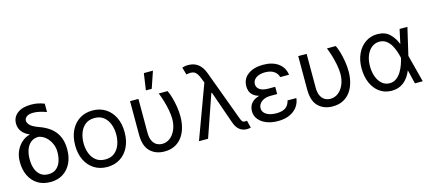

<svg xmlns="http://www.w3.org/2000/svg" viewBox="-57 -1307 4157 1853"><g transform="rotate(-15 2021.5 -381.0)"><path d="M271.3 9.9Q196 9.9 142.9 -24.1Q89.8 -58.2 62 -116.8Q34.1 -175.4 34.1 -248.6V-258.5Q34.1 -315.3 55.8 -362.6Q77.4 -409.8 113.6 -441.8Q149.9 -473.7 193.2 -484.4V-487.2Q147.4 -505.3 120.6 -539.8Q93.8 -574.2 93.8 -621.4Q93.8 -684.3 143.1 -722.5Q192.5 -760.7 279.8 -760.7Q318.2 -760.7 348.5 -754.3Q378.9 -747.9 411.9 -735.1V-651.3Q390.6 -659.8 354 -669.7Q317.5 -679.7 281.2 -679.7Q238.6 -679.7 215.9 -663.5Q193.2 -647.4 193.2 -622.2Q193.2 -603 213.6 -579.4Q234 -555.8 301.1 -531.2Q408.7 -492.9 457.9 -424.7Q507.1 -356.5 507.1 -258.5V-248.6Q507.1 -175.4 478.9 -116.8Q450.6 -58.2 397.9 -24.1Q345.2 9.9 271.3 9.9ZM271.3 -68.2Q318.9 -68.2 349.4 -92.9Q380 -117.5 394.5 -158.6Q409.1 -199.6 409.1 -248.6V-258.5Q409.1 -298.3 392 -337.2Q375 -376.1 344.1 -404.7Q313.2 -433.2 271.3 -441.8Q223 -441.8 192.3 -416.4Q161.6 -391 146.8 -349.3Q132.1 -307.5 132.1 -258.5V-248.6Q132.1 -199.6 146.8 -158.6Q161.6 -117.5 192.3 -92.9Q223 -68.2 271.3 -68.2Z M838.1 11.4Q764.2 11.4 708.6 -23.8Q653.1 -58.9 622 -122.2Q590.9 -185.4 590.9 -269.9Q590.9 -355.1 622 -418.7Q653.1 -482.2 708.6 -517.4Q764.2 -552.6 838.1 -552.6Q911.9 -552.6 967.5 -517.4Q1023.1 -482.2 1054.2 -418.7Q1085.2 -355.1 1085.2 -269.9Q1085.2 -185.4 1054.2 -122.2Q1023.1 -58.9 967.5 -23.8Q911.9 11.4 838.1 11.4ZM838.1 -63.9Q894.2 -63.9 930.4 -92.7Q966.6 -121.4 984 -168.3Q1001.4 -215.2 1001.4 -269.9Q1001.4 -324.6 984 -371.8Q966.6 -419 930.4 -448.2Q894.2 -477.3 838.1 -477.3Q782 -477.3 745.7 -448.2Q709.5 -419 692.1 -371.8Q674.7 -324.6 674.7 -269.9Q674.7 -215.2 692.1 -168.3Q709.5 -121.4 745.7 -92.7Q782 -63.9 838.1 -63.9Z M1446 -606.5H1387.8L1411.9 -772.7H1502.8ZM1410.5 9.9Q1323.2 9.9 1268.1 -43.3Q1213.1 -96.6 1213.1 -211.6V-545.5H1296.9V-210.2Q1296.9 -157 1312.7 -125.5Q1328.5 -94.1 1353.9 -80.4Q1379.3 -66.8 1407.7 -66.8Q1453.1 -66.8 1488.1 -94.8Q1523.1 -122.9 1542.8 -170.5Q1562.5 -218 1562.5 -277Q1561.8 -317.5 1553.1 -364.3Q1544.4 -411.2 1530.4 -458.1Q1516.3 -505 1500 -545.5H1588.1Q1603 -515.6 1615.9 -470.9Q1628.9 -426.1 1636.9 -375.4Q1644.9 -324.6 1644.9 -277Q1644.9 -221.2 1631.4 -169.6Q1617.9 -117.9 1589.5 -77.6Q1561.1 -37.3 1516.7 -13.7Q1472.3 9.9 1410.5 9.9Z M2235.4 7.5H2233Q2191.8 7.5 2160.7 -16.7Q2129.6 -40.8 2112.2 -90.9L1997.5 -419H1991.5L1846.6 0H1755.7L1952.4 -533.7L1934.7 -579.5Q1913 -636 1885.3 -650.9Q1870 -659.1 1847.7 -659.1Q1829.2 -659.1 1805.4 -653.4L1784.1 -727.3Q1790.5 -730.1 1807.2 -733.7Q1823.9 -737.2 1845.2 -737.2Q1959.9 -737.2 2005.7 -613.6L2191.8 -110.8Q2196.7 -96.9 2204.9 -83.3Q2213.1 -69.6 2234.4 -69.6Q2238.6 -69.6 2244.9 -70.3Q2251.1 -71 2254.3 -71L2272.7 2.8Q2252.1 7.5 2235.4 7.5Z M2544 9.9Q2480.8 9.9 2430.9 -9.8Q2381 -29.5 2352.5 -65Q2323.9 -100.5 2323.9 -147.7Q2323.9 -170.1 2332.6 -194.4Q2341.3 -218.8 2364.5 -239.7Q2387.8 -260.7 2431.1 -272.7Q2390.6 -284.1 2369.7 -303.8Q2348.7 -323.5 2341.3 -346.8Q2333.8 -370 2333.8 -392Q2333.8 -467.7 2391.7 -510.1Q2449.6 -552.6 2542.6 -552.6Q2636 -552.6 2693.5 -510.8Q2751.1 -469.1 2761.4 -394.9H2673.3Q2664.4 -431.8 2631 -454.5Q2597.7 -477.3 2542.6 -477.3Q2486.5 -477.3 2452.8 -453.7Q2419 -430 2419 -392Q2419 -358 2448.3 -337.4Q2477.6 -316.8 2536.9 -316.8H2602.3V-244.3H2536.9Q2479.4 -244.3 2445.7 -217.5Q2411.9 -190.7 2411.9 -152Q2411.9 -113.6 2449.2 -90.2Q2486.5 -66.8 2548.3 -66.8Q2608 -66.8 2640.3 -89.5Q2672.6 -112.2 2683.2 -159.1H2771.3Q2762.4 -82 2701.7 -36Q2641 9.9 2544 9.9Z M3090.9 9.9Q3003.6 9.9 2948.5 -43.3Q2893.5 -96.6 2893.5 -211.6V-545.5H2977.3V-210.2Q2977.3 -157 2993.1 -125.5Q3008.9 -94.1 3034.3 -80.4Q3059.7 -66.8 3088.1 -66.8Q3133.5 -66.8 3168.5 -94.8Q3203.5 -122.9 3223.2 -170.5Q3242.9 -218 3242.9 -277Q3242.2 -317.5 3233.5 -364.3Q3224.8 -411.2 3210.8 -458.1Q3196.7 -505 3180.4 -545.5H3268.5Q3283.4 -515.6 3296.3 -470.9Q3309.3 -426.1 3317.3 -375.4Q3325.3 -324.6 3325.3 -277Q3325.3 -221.2 3311.8 -169.6Q3298.3 -117.9 3269.9 -77.6Q3241.5 -37.3 3197.1 -13.7Q3152.7 9.9 3090.9 9.9Z M3681.5 11.4H3679Q3610.8 10.7 3560 -25.7Q3509.2 -62.1 3481.2 -126.1Q3453.1 -190 3453.1 -272.7Q3453.1 -354.8 3482.8 -417.8Q3512.4 -480.8 3564.6 -516.7Q3616.8 -552.6 3684.7 -552.6Q3759.2 -552.6 3804.2 -510.8Q3849.1 -469.1 3875 -403.4H3875.4L3906.2 -545.5H3984.4L3920.8 -272.7L3991.5 0H3913.4L3880 -137.8H3879.3Q3816.8 11.4 3681.5 11.4ZM3679 -63.9Q3718.4 -63.9 3747.5 -85.8Q3776.6 -107.6 3796.5 -140.8Q3816.4 -174 3828.7 -209.3Q3840.9 -244.7 3846.6 -271.3L3846.9 -272.7L3846.6 -274.1Q3841.3 -300.1 3830.3 -334.5Q3819.2 -369 3800.8 -401.6Q3782.3 -434.3 3753.7 -455.8Q3725.1 -477.3 3684.7 -477.3Q3641.3 -477.3 3608 -451Q3574.6 -424.7 3555.8 -378.2Q3536.9 -331.7 3536.9 -271.3Q3536.9 -212.4 3554.7 -165.3Q3572.4 -118.3 3604.4 -91.1Q3636.4 -63.9 3679 -63.9Z"/></g></svg>

Font: Linik Sans
Style: Regular
Weight: 400
Designer: Rasmus Andersson (font), Marc Monis (original base), Kil Hyung-jin (Pretendard portions), Cristiano Sobral (main changes
Foundry: rsms
Version: Version 3.018;May 31, 2022;FontCreator 14.0.0.2814 64-bit; t